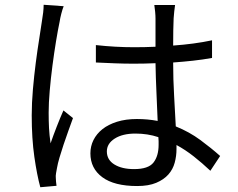

<svg xmlns="http://www.w3.org/2000/svg" viewBox="-20 -754 996 805"><path d="M247 -728Q242 -716 237 -696.5Q232 -677 230 -663Q223 -630 215 -581.5Q207 -533 200 -479.5Q193 -426 188.5 -374Q184 -322 184 -282Q184 -247 185.5 -217.5Q187 -188 192 -153Q203 -185 218 -223.5Q233 -262 246 -291L286 -259Q277 -234 266.5 -205Q256 -176 246.5 -147.5Q237 -119 229.5 -93.5Q222 -68 219 -50Q217 -40 215 -28Q213 -16 214 -8Q214 0 215 8.5Q216 17 217 25L149 31Q135 -20 124 -96.5Q113 -173 113 -270Q113 -322 118 -379.5Q123 -437 130 -491Q137 -545 144.5 -591.5Q152 -638 156 -667Q159 -684 161 -701.5Q163 -719 163 -734ZM645 -147Q645 -154 645 -162Q645 -170 644 -179Q599 -194 548 -194Q494 -194 461 -173Q428 -152 428 -119Q428 -84 459.5 -64.5Q491 -45 542 -45Q602 -45 623.5 -72.5Q645 -100 645 -147ZM862 -38Q827 -71 792 -98.5Q757 -126 720 -146V-129Q720 -100 712.5 -72Q705 -44 686 -22.5Q667 -1 635 12.5Q603 26 555 26Q459 26 409 -11Q359 -48 359 -111Q359 -141 372 -167Q385 -193 409.5 -212.5Q434 -232 470.5 -243.5Q507 -255 554 -255Q599 -255 641 -247Q639 -301 636 -365Q633 -429 632 -489Q609 -488 586.5 -487.5Q564 -487 541 -487Q501 -487 462.5 -488.5Q424 -490 382 -492V-565Q463 -556 543 -556Q566 -556 587.5 -556.5Q609 -557 632 -558V-676Q632 -688 630.5 -704.5Q629 -721 627 -733H714Q710 -706 708 -677Q707 -657 706.5 -626.5Q706 -596 706 -563Q749 -566 790 -571.5Q831 -577 869 -585V-511Q830 -504 789 -499.5Q748 -495 706 -492Q706 -421 710 -352.5Q714 -284 717 -224Q774 -201 820 -167Q866 -133 903 -100Z"/></svg>

Font: Kinto Sans
Style: Regular
Weight: 400
Designer: Authors: Ryoko NISHIZUKA  (kana & ideographs); Paul D. Hunt (Latin, Greek & Cyrillic); Wenlong ZHANG  (bopomofo); Sandol
Foundry: Adobe Systems Incorporated, ookami Inc.
Version: Version 0.001